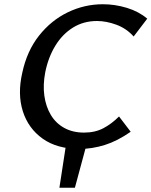

<svg xmlns="http://www.w3.org/2000/svg" viewBox="-20 -690 714 905"><path d="M260 195 293 -20H391L333 195ZM355 12Q249 12 181 -36.5Q113 -85 87.5 -166Q62 -247 85 -347Q107 -450 164 -522Q221 -594 299.5 -632Q378 -670 465 -670Q522 -670 578 -653Q634 -636 674 -602L610 -518Q576 -556 528.5 -573.5Q481 -591 437 -591Q374 -591 324 -560Q274 -529 240.5 -474Q207 -419 193 -348Q182 -290 189 -239Q196 -188 219.5 -148.5Q243 -109 283 -87Q323 -65 376 -65Q428 -65 467 -85.5Q506 -106 541 -141L596 -69Q533 -25 473.5 -6.5Q414 12 355 12Z"/></svg>

Font: Ysabeau SemiBold
Style: Italic
Weight: 600
Italic angle: -12°
Designer: Christian Thalmann (Catharsis Fonts)
Version: Version 2.002